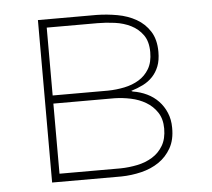

<svg xmlns="http://www.w3.org/2000/svg" viewBox="-44 -575 687 622"><g transform="rotate(-5 300.0 -264.0)"><path d="M101.1 0V-528.3H292.5Q325.7 -527.8 359.4 -521.7Q393.1 -515.6 420.2 -500.2Q447.3 -484.9 464.1 -458.5Q481 -432.1 481 -391.6Q481 -364.3 473.4 -345Q465.8 -325.7 452.6 -311.8Q439.5 -297.9 421.4 -288.8Q403.3 -279.8 382.3 -273.4L386.7 -271Q411.6 -267.1 432.9 -256.8Q454.1 -246.6 469.7 -230.2Q485.4 -213.9 494.6 -191.9Q503.9 -169.9 503.9 -143.1Q504.4 -104 489 -76.9Q473.6 -49.8 448.7 -33Q423.8 -16.1 391.6 -8.3Q359.4 -0.5 326.2 0ZM127.4 -254.4V-26.4H326.2Q354 -26.9 381.1 -32.5Q408.2 -38.1 429.9 -51.5Q451.7 -64.9 464.8 -87.2Q478 -109.4 478 -142.6Q478 -173.8 463.9 -195.3Q449.7 -216.8 427.7 -229.7Q405.8 -242.7 378.9 -248.3Q352.1 -253.9 326.2 -254.4ZM127.4 -280.8H307.6Q334.5 -281.2 360.8 -286.6Q387.2 -292 408.2 -304.7Q429.2 -317.4 441.9 -338.9Q454.6 -360.4 454.6 -393.1Q454.6 -427.7 439.5 -449Q424.3 -470.2 400.9 -481.9Q377.4 -493.7 348.6 -497.6Q319.8 -501.5 292.5 -501.5H127.4Z"/></g></svg>

Font: Roboto Mono Thin
Style: Regular
Weight: 250
Designer: Google
Version: Version 2.000985; 2015; ttfautohint (v1.3)